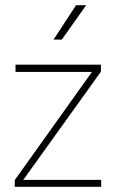

<svg xmlns="http://www.w3.org/2000/svg" viewBox="-20 -722 450 742"><path d="M37 0V-26L341 -452L346 -444H40V-472H370V-445L65 -20L61 -27H371V0ZM187 -569 274 -702H313L219 -569Z"/></svg>

Font: SUSE Thin
Style: Regular
Weight: 250
Designer: Rene Bieder
Foundry: SUSE
Version: Version 1.000